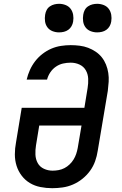

<svg xmlns="http://www.w3.org/2000/svg" viewBox="-20 -980 640 1008"><path d="M254 8Q223 8 192.5 2Q162 -4 137 -19Q112 -34 94 -57.5Q76 -81 67 -109.5Q58 -138 58 -169.5Q58 -201 64 -232L94 -414H423L440 -518Q444 -542 443 -566.5Q442 -591 430.5 -611Q419 -631 397.5 -641Q376 -651 351 -651Q331 -651 311 -646.5Q291 -642 273.5 -630Q256 -618 244 -600Q232 -582 227 -562H120Q126 -588 137 -612.5Q148 -637 164.5 -658.5Q181 -680 203 -697Q225 -714 249.5 -724.5Q274 -735 300 -739Q326 -743 351 -743Q375 -743 398.5 -740Q422 -737 443 -729Q464 -721 482.5 -708.5Q501 -696 514.5 -679Q528 -662 536.5 -641Q545 -620 548.5 -597Q552 -574 550.5 -550.5Q549 -527 546 -503L493 -188Q489 -161 479.5 -134Q470 -107 453 -83.5Q436 -60 413 -41.5Q390 -23 363.5 -11.5Q337 0 309 4Q281 8 254 8ZM256 -84Q272 -84 288 -87Q304 -90 318.5 -97.5Q333 -105 345.5 -117Q358 -129 366.5 -143Q375 -157 380 -172Q385 -187 388 -203L408 -321H186L169 -217Q165 -193 166 -168.5Q167 -144 178 -124Q189 -104 210.5 -94Q232 -84 256 -84ZM490 -810Q472 -810 455.5 -816.5Q439 -823 429 -836.5Q419 -850 416.5 -867.5Q414 -885 417 -903Q419 -916 425 -927.5Q431 -939 442 -946.5Q453 -954 465.5 -957Q478 -960 490 -960Q508 -960 524.5 -953.5Q541 -947 551 -933.5Q561 -920 564 -902.5Q567 -885 564 -867Q562 -854 555.5 -842.5Q549 -831 538.5 -823.5Q528 -816 515.5 -813Q503 -810 490 -810ZM290 -810Q272 -810 255.5 -816.5Q239 -823 229 -836.5Q219 -850 216.5 -867.5Q214 -885 217 -903Q219 -916 225 -927.5Q231 -939 242 -946.5Q253 -954 265.5 -957Q278 -960 290 -960Q308 -960 324.5 -953.5Q341 -947 351 -933.5Q361 -920 364 -902.5Q367 -885 364 -867Q362 -854 355.5 -842.5Q349 -831 338.5 -823.5Q328 -816 315.5 -813Q303 -810 290 -810Z"/></svg>

Font: Iosevka Slab SmBdExObl
Style: Regular
Weight: 600
Width: 7
Italic angle: -9°
Monospace: yes
Designer: Belleve Invis
Foundry: Belleve Invis
Version: Version 11.1.0; ttfautohint (v1.8.3)